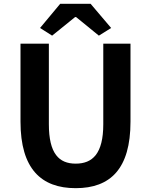

<svg xmlns="http://www.w3.org/2000/svg" viewBox="-20 -968 788 1002"><path d="M375 14C556 14 661 -87 661 -333V-740H519V-320C519 -166 463 -114 375 -114C288 -114 235 -166 235 -320V-740H87V-333C87 -87 195 14 375 14ZM189 -822 252 -782 372 -879H377L496 -782L560 -822L453 -948H294Z"/></svg>

Font: Noto Sans CJK KR Bold
Style: Regular
Weight: 700
Designer: Ryoko NISHIZUKA (kana & ideographs); Paul D. Hunt (Latin, Greek & Cyrillic); Wenlong ZHANG (bopomofo); Sandoll Communica
Foundry: Adobe Systems Incorporated
Version: Version 1.004;PS 1.004;hotconv 1.0.82;makeotf.lib2.5.63406